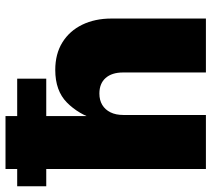

<svg xmlns="http://www.w3.org/2000/svg" viewBox="-70 -712 768 697"><g transform="rotate(-90 313.5 -364.0)"><path d="M244.1 -299.3V0H47.9V-727.5H240.2V-398.9H227.1Q246.6 -462.4 289.3 -504.6Q332 -546.9 407.7 -546.9Q465.8 -546.9 507.6 -521Q549.3 -495.1 571.8 -449Q594.2 -402.8 594.2 -342.8V0H398.4V-300.8Q398.4 -341.3 378.4 -364Q358.4 -386.7 321.8 -386.7Q297.9 -386.7 280.5 -376.2Q263.2 -365.7 253.7 -346.4Q244.1 -327.1 244.1 -299.3ZM-14.6 -579.6V-685.1H376V-579.6Z"/></g></svg>

Font: Inter 18pt Black
Style: Regular
Weight: 900
Designer: Rasmus Andersson
Foundry: rsms
Version: Version 4.001;git-66647c0bb